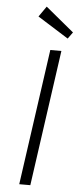

<svg xmlns="http://www.w3.org/2000/svg" viewBox="-60 -935 400 967"><g transform="rotate(5 139.5 -451.5)"><path d="M76 0H132L229 -687H173ZM279 -785 136 -903 99 -850 255 -752Z"/></g></svg>

Font: Secuela ExtLt
Style: Italic
Weight: 200
Italic angle: -8°
Designer: Fernando Haro
Foundry: deFharo
Version: Version 1.704